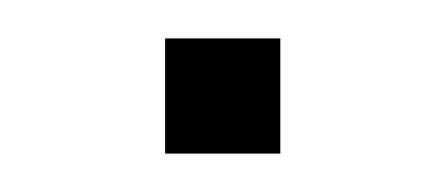

<svg xmlns="http://www.w3.org/2000/svg" viewBox="-20 -340 232 100"><path d="M66 -260V-320H126V-260Z"/></svg>

Font: M PLUS 1 Thin
Style: Regular
Weight: 100
Designer: Coji Morishita
Foundry: UNDERFOREST DESIGN
Version: Version 1.001